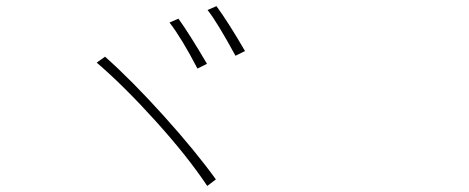

<svg xmlns="http://www.w3.org/2000/svg" viewBox="-20 -739 1540 631"><path d="M566.4 -677.7Q601.6 -628.9 660.2 -529.3L628.9 -513.7Q577.1 -613.3 537.1 -665ZM691.4 -718.8Q731.4 -664.1 785.2 -571.3L753.9 -555.7Q693.4 -667 662.1 -706.1ZM325.2 -552.7Q412.1 -475.6 516.6 -359.9Q621.1 -244.1 689.5 -149.4L661.1 -127.9Q596.7 -224.6 492.7 -339.8Q388.7 -455.1 297.9 -533.2Z"/></svg>

Font: Bpmf Zihi Sans ExtraLight
Style: ExtraLight
Weight: 250
Foundry: But Ko
Version: Version 1.320